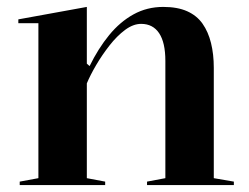

<svg xmlns="http://www.w3.org/2000/svg" viewBox="-20 -535 719 555"><path d="M656 -10V0H405V-10L458 -20V-359Q458 -412 440 -439Q422 -466 388 -466Q365 -466 341.5 -448.5Q318 -431 296.5 -403.5Q275 -376 258 -347Q241 -318 231 -294V-20L284 -10V0H37V-10L91 -20V-468H33V-479L231 -515V-351L239 -344Q264 -395 295.5 -433.5Q327 -472 366 -493.5Q405 -515 452 -515Q493 -515 521 -502.5Q549 -490 565.5 -466.5Q582 -443 590 -410.5Q598 -378 598 -339V-20Z"/></svg>

Font: Kalnia Thin Medium
Style: Regular
Weight: 500
Version: Version 1.105